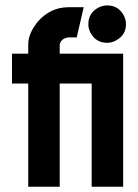

<svg xmlns="http://www.w3.org/2000/svg" viewBox="-20 -707 522 727"><path d="M25.4 -390.6V-503.9H86.9V-539.1Q86.9 -581.1 124 -626Q170.9 -678.7 237.3 -679.7H296.9L270.5 -565.4H238.3Q211.9 -561.5 206.1 -539.1V-503.9H446.3V0H327.1V-390.6H206.1V0H86.9V-390.6ZM314.5 -615.2Q314.5 -657.2 351.6 -677.7Q368.2 -686.5 385.7 -686.5Q427.7 -686.5 448.2 -649.4Q457 -632.8 457 -615.2Q457 -575.2 420.9 -554.7Q404.3 -544.9 385.7 -544.9Q343.8 -544.9 323.2 -582Q314.5 -597.7 314.5 -615.2Z"/></svg>

Font: Post No Bills Colombo ExtraBold
Style: Regular
Weight: 800
Designer: Kosala Senevirathne, Siva Puranthara, Lasantha Premarathna, Tharique Azeez
Foundry: Mooniak
Version: Version 1.220 ; ttfautohint (v1.6)